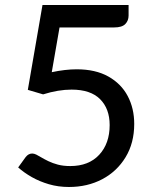

<svg xmlns="http://www.w3.org/2000/svg" viewBox="-20 -738 620 766"><path d="M255 8Q212.5 8 175 -3Q137.5 -14 106.8 -31.5Q76 -49 52.5 -70L82.5 -111.5Q93.5 -125.5 108.5 -125.5Q116 -125.5 124.8 -121.2Q133.5 -117 144 -110.5Q156.5 -103 173 -95Q189.5 -87 211 -81.2Q232.5 -75.5 260.5 -75.5Q334 -75.5 375.8 -120.5Q417.5 -165.5 417.5 -239Q417.5 -304 379.5 -342.2Q341.5 -380.5 265.5 -380.5Q212.5 -380.5 152 -361.5L91 -379.5L149.5 -718H493V-676Q493 -655.5 479.8 -642Q466.5 -628.5 435.5 -628.5H217.5L186.5 -450Q240.5 -461.5 286 -461.5Q361 -461.5 412.2 -432.8Q463.5 -404 489.5 -354.8Q515.5 -305.5 515.5 -243.5Q515.5 -167.5 481 -110.8Q446.5 -54 387.8 -23Q329 8 255 8Z"/></svg>

Font: Verano Sans Medium
Style: Regular
Weight: 500
Designer: Lukasz Dziedzic with Adam Twardoch and Botio Nikoltchev
Foundry: tyPoland Lukasz Dziedzic
Version: Version 3.001;December 28, 2019;FontCreator 12.0.0.2547 64-b